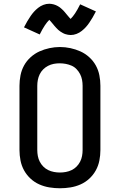

<svg xmlns="http://www.w3.org/2000/svg" viewBox="-20 -997 640 1025"><path d="M300 8Q272 8 244 3.5Q216 -1 190 -12.5Q164 -24 143 -43.5Q122 -63 108.5 -87.5Q95 -112 89.5 -140Q84 -168 84 -196V-539Q84 -567 89.5 -595Q95 -623 108.5 -647.5Q122 -672 143.5 -691.5Q165 -711 190.5 -722.5Q216 -734 244 -740Q272 -746 300 -746Q328 -746 356 -740Q384 -734 409.5 -722.5Q435 -711 456.5 -691.5Q478 -672 491.5 -647.5Q505 -623 510.5 -595Q516 -567 516 -539V-196Q516 -168 510.5 -140Q505 -112 491.5 -87.5Q478 -63 457 -43.5Q436 -24 410 -12.5Q384 -1 356 3.5Q328 8 300 8ZM300 -76Q316 -76 332 -79Q348 -82 362.5 -89Q377 -96 388.5 -107.5Q400 -119 407.5 -133.5Q415 -148 418 -164Q421 -180 421 -196V-539Q421 -555 418 -571Q415 -587 407.5 -601.5Q400 -616 388.5 -628Q377 -640 362 -646.5Q347 -653 331 -656Q315 -659 298 -659Q282 -659 266.5 -656Q251 -653 236.5 -645.5Q222 -638 210.5 -626.5Q199 -615 192 -600.5Q185 -586 182 -570.5Q179 -555 179 -539V-196Q179 -180 182 -164Q185 -148 192.5 -133.5Q200 -119 211.5 -107.5Q223 -96 237.5 -89Q252 -82 268 -79Q284 -76 300 -76ZM357 -810Q350 -810 342.5 -811.5Q335 -813 328.5 -815Q322 -817 315 -821Q308 -825 302.5 -828.5Q297 -832 291 -837.5Q285 -843 280 -848.5Q275 -854 271 -858.5Q267 -863 261.5 -870Q256 -877 251 -882.5Q246 -888 243 -891Q231 -879 219 -861Q207 -843 192 -813L108 -851Q117 -869 126 -884Q135 -899 143.5 -911.5Q152 -924 161.5 -934.5Q171 -945 183.5 -955Q196 -965 211.5 -971Q227 -977 243 -977Q249 -977 255 -976Q261 -975 267 -973.5Q273 -972 278.5 -969.5Q284 -967 289.5 -964Q295 -961 299.5 -957.5Q304 -954 309 -949.5Q314 -945 318.5 -940.5Q323 -936 326.5 -931.5Q330 -927 333.5 -923Q337 -919 341 -914Q345 -909 349.5 -904Q354 -899 357 -896Q369 -908 381 -926Q393 -944 408 -974L492 -936Q483 -918 474 -903Q465 -888 456.5 -875.5Q448 -863 438.5 -852.5Q429 -842 416.5 -832Q404 -822 388.5 -816Q373 -810 357 -810Z"/></svg>

Font: Iosevka Slab Medium Extended
Style: Regular
Weight: 500
Width: 7
Monospace: yes
Designer: Belleve Invis
Foundry: Belleve Invis
Version: Version 11.1.1; ttfautohint (v1.8.3)